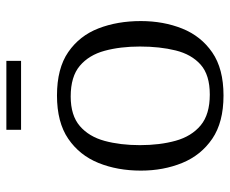

<svg xmlns="http://www.w3.org/2000/svg" viewBox="-78 -616 705 588"><g transform="rotate(-90 274.0 -322.5)"><path d="M275 10Q193 10 142.5 -24.5Q92 -59 68.5 -116.5Q45 -174 45 -243Q45 -315 68.5 -373Q92 -431 142.5 -465.5Q193 -500 275 -500Q358 -500 408 -465.5Q458 -431 480.5 -373Q503 -315 503 -243Q503 -174 480 -116.5Q457 -59 407 -24.5Q357 10 275 10ZM278 -32Q338 -32 369.5 -60Q401 -88 413 -136.5Q425 -185 425 -246Q425 -306 412 -354Q399 -402 366 -430Q333 -458 272 -458Q214 -458 181.5 -430Q149 -402 136 -354Q123 -306 123 -246Q123 -185 136.5 -136.5Q150 -88 183.5 -60Q217 -32 278 -32ZM170 -610V-655H381V-610Z"/></g></svg>

Font: Manuale Light
Style: Regular
Weight: 300
Designer: Eduardo Tunni / Pablo Cosgaya
Foundry: Eduardo Tunni / Pablo Cosgaya
Version: Version 1.002